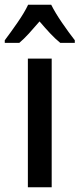

<svg xmlns="http://www.w3.org/2000/svg" viewBox="-52 -786 334 806"><path d="M165 0H65V-540H165ZM163 -766Q180 -732 208.5 -690.5Q237 -649 262 -617V-606H201Q180 -623 158.5 -646Q137 -669 114 -696Q91 -669 69.5 -645.5Q48 -622 29 -606H-32V-617Q-7 -650 22 -692Q51 -734 66 -766Z"/></svg>

Font: Avrile Sans Condensed Medium
Style: Regular
Weight: 500
Width: 3
Designer: Monotype Design Team
Foundry: Monotype Imaging Inc.
Version: Version 2.001;September 10, 2019;FontCreator 11.5.0.2425 64-